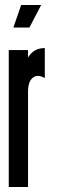

<svg xmlns="http://www.w3.org/2000/svg" viewBox="-20 -747 227 767"><path d="M15 0H92V-380Q92 -421 111 -436.5Q130 -452 159 -435V-555Q114 -555 92 -517V-547H15ZM33.5 -637H97.5L144.5 -727H64.5Z"/></svg>

Font: League Gothic Condensed
Style: Regular
Weight: 400
Width: 3
Designer: The League of Moveable Type
Version: Version 1.600; ttfautohint (v1.8.3)